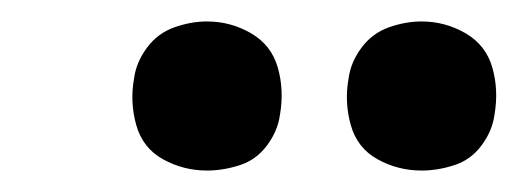

<svg xmlns="http://www.w3.org/2000/svg" viewBox="-20 -775 483 179"><path d="M373 -616Q388 -616 403.5 -621Q419 -626 429 -639.5Q439 -653 441 -668Q445 -691 439 -712Q433 -733 414 -744Q395 -755 373 -755Q358 -755 342.5 -749.5Q327 -744 317 -730.5Q307 -717 305 -702Q301 -680 307 -658.5Q313 -637 332 -626.5Q351 -616 373 -616ZM173 -616Q188 -616 203.5 -621Q219 -626 229 -639.5Q239 -653 241 -668Q245 -691 239 -712Q233 -733 214 -744Q195 -755 173 -755Q158 -755 142.5 -749.5Q127 -744 117 -730.5Q107 -717 105 -702Q101 -680 107 -658.5Q113 -637 132 -626.5Q151 -616 173 -616Z"/></svg>

Font: Iosevka Sparkle Medium Oblique
Style: Regular
Weight: 500
Italic angle: -9°
Designer: Belleve Invis
Foundry: Belleve Invis
Version: Version 4.5.0; ttfautohint (v1.8.3)